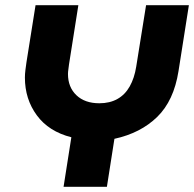

<svg xmlns="http://www.w3.org/2000/svg" viewBox="-20 -720 748 740"><path d="M225 0 255 -191Q168 -213 122 -275.5Q76 -338 76 -421Q76 -435 78 -450.5Q80 -466 82 -480L117 -700H282L246 -472Q245 -462 243.5 -452.5Q242 -443 242 -435Q242 -384 274.5 -353Q307 -322 363 -322Q403 -322 432.5 -338.5Q462 -355 480 -387Q498 -419 505 -463L543 -700H708L668 -446Q650 -332 586 -269.5Q522 -207 421 -185L392 0Z"/></svg>

Font: MuseoModerno Thin
Style: Bold Italic
Weight: 700
Italic angle: -9°
Version: Version 1.003